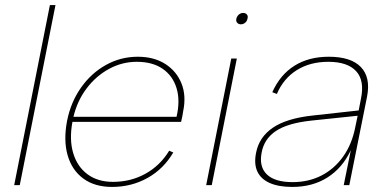

<svg xmlns="http://www.w3.org/2000/svg" viewBox="-20 -731 1526 758"><path d="M177 -711H199L58 0H36Z M422 7Q354 7 309 -26Q264 -59 247 -118Q230 -177 245 -255Q260 -329 300.5 -386Q341 -443 399 -475Q457 -507 524 -507Q588 -507 632.5 -478.5Q677 -450 696.5 -401.5Q716 -353 703 -291Q702 -284 700 -273Q698 -262 695 -250H266Q253 -180 269 -126.5Q285 -73 325.5 -43Q366 -13 426 -13Q496 -13 554 -45Q612 -77 648 -136L664 -129Q626 -64 562.5 -28.5Q499 7 422 7ZM677 -270Q692 -334 677 -383Q662 -432 622 -459.5Q582 -487 520 -487Q462 -487 410.5 -459Q359 -431 322 -382Q285 -333 270 -270Z M893 -500H915L816 0H794ZM931 -635Q922 -635 916.5 -641Q911 -647 913 -657Q916 -668 923.5 -674Q931 -680 940 -680Q949 -680 954.5 -674Q960 -668 957 -657Q955 -647 947.5 -641Q940 -635 931 -635Z M1337 0 1365 -138Q1332 -68 1273 -30.5Q1214 7 1134 7Q1080 7 1045 -8.5Q1010 -24 996 -54Q982 -84 991 -128Q1003 -190 1057.5 -227Q1112 -264 1215 -275L1396 -295L1405 -341Q1420 -413 1386 -450Q1352 -487 1276 -487Q1204 -487 1151.5 -454Q1099 -421 1073 -360L1055 -367Q1086 -436 1142.5 -471.5Q1199 -507 1278 -507Q1366 -507 1405 -466Q1444 -425 1429 -349L1359 0ZM1392 -274 1210 -255Q1116 -245 1069.5 -214Q1023 -183 1013 -129Q1002 -73 1033.5 -42.5Q1065 -12 1135 -12Q1199 -12 1250 -38.5Q1301 -65 1335.5 -114Q1370 -163 1383 -231Z"/></svg>

Font: Albert Sans Thin
Style: Italic
Weight: 250
Italic angle: -11.25°
Designer: Andreas Rasmussen
Foundry: a.Foundry
Version: Version 1.025